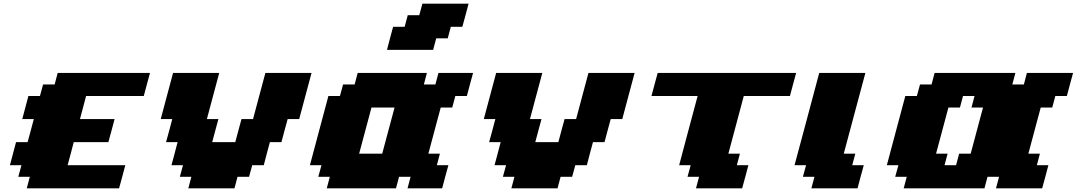

<svg xmlns="http://www.w3.org/2000/svg" viewBox="-20 -1020 5832 1040"><path d="M125 0H625Q630.9 -21 642.1 -62.5Q653.3 -104 658.7 -125H346.2Q352.1 -145.5 363 -187.3Q374 -229 379.4 -250H566.9Q572.8 -270.5 584 -312.3Q595.2 -354 600.6 -375H413.1Q418.5 -395.5 429.7 -437.3Q440.9 -479 446.3 -500H758.8Q764.2 -520.5 775.4 -562.3Q786.6 -604 792.5 -625H292.5L275.9 -562.5H213.4L196.3 -500H133.8Q128.4 -479 117.2 -437.5Q106 -396 100.6 -375H163.1Q157.7 -354 146.5 -312.3Q135.3 -270.5 129.4 -250H66.9Q61.5 -229 50.3 -187.3Q39.1 -145.5 33.7 -125H96.2L79.1 -62.5H141.6Z M1000 0H1250L1266.6 -62.5H1329.1L1346.2 -125H1408.7Q1414.1 -145.5 1425 -187.3Q1436 -229 1441.9 -250H1504.4Q1509.8 -270.5 1521 -312.3Q1532.2 -354 1538.1 -375H1600.6Q1611.8 -416.5 1634 -500Q1656.2 -583.5 1667.5 -625H1417.5Q1406.2 -583.5 1384 -500Q1361.8 -416.5 1350.6 -375H1288.1Q1282.2 -354 1271 -312.3Q1259.8 -270.5 1254.4 -250H1129.4Q1134.8 -270.5 1146 -312.3Q1157.2 -354 1163.1 -375H1100.6Q1111.8 -416.5 1134 -500Q1156.2 -583.5 1167.5 -625H917.5Q906.2 -583.5 884 -500Q861.8 -416.5 850.6 -375H913.1Q907.7 -354 896.5 -312.3Q885.3 -270.5 879.4 -250H941.9Q936.5 -229 925.5 -187.3Q914.6 -145.5 908.7 -125H971.2L954.1 -62.5H1016.6Z M2187.5 0H2375Q2380.4 -21 2391.6 -62.5Q2402.8 -104 2408.7 -125H2346.2L2362.8 -187.5H2300.3Q2311.5 -229 2333.7 -312.5Q2356 -396 2367.2 -437.5H2429.7L2446.3 -500H2508.8Q2514.2 -520.5 2525.4 -562.3Q2536.6 -604 2542.5 -625H2355L2338.4 -562.5H2275.9L2292.5 -625H1917.5L1900.9 -562.5H1838.4L1821.3 -500H1758.8Q1742.2 -437.5 1708.7 -312.5Q1675.3 -187.5 1658.7 -125H1721.2L1704.1 -62.5H1766.6L1750 0H2125L2141.6 -62.5H2204.1ZM2050.3 -187.5H1925.3Q1936.5 -229 1958.7 -312.3Q1981 -395.5 1992.2 -437.5H2117.2Q2106 -396 2083.7 -312.5Q2061.5 -229 2050.3 -187.5ZM2076.2 -750H2326.2L2342.8 -812.5H2405.3L2421.9 -875H2484.4Q2490.2 -896 2501.5 -937.5Q2512.7 -979 2518.1 -1000H2268.1L2251 -937.5H2188.5L2171.9 -875H2109.4Q2103.5 -854 2092.5 -812.5Q2081.5 -771 2076.2 -750Z M2750 0H3000L3016.6 -62.5H3079.1L3096.2 -125H3158.7Q3164.1 -145.5 3175 -187.3Q3186 -229 3191.9 -250H3254.4Q3259.8 -270.5 3271 -312.3Q3282.2 -354 3288.1 -375H3350.6Q3361.8 -416.5 3384 -500Q3406.2 -583.5 3417.5 -625H3167.5Q3156.2 -583.5 3134 -500Q3111.8 -416.5 3100.6 -375H3038.1Q3032.2 -354 3021 -312.3Q3009.8 -270.5 3004.4 -250H2879.4Q2884.8 -270.5 2896 -312.3Q2907.2 -354 2913.1 -375H2850.6Q2861.8 -416.5 2884 -500Q2906.2 -583.5 2917.5 -625H2667.5Q2656.2 -583.5 2634 -500Q2611.8 -416.5 2600.6 -375H2663.1Q2657.7 -354 2646.5 -312.3Q2635.3 -270.5 2629.4 -250H2691.9Q2686.5 -229 2675.5 -187.3Q2664.6 -145.5 2658.7 -125H2721.2L2704.1 -62.5H2766.6Z M3750 0H4000Q4005.9 -21 4017.1 -62.5Q4028.3 -104 4033.7 -125H3971.2L3987.8 -187.5H3925.3L4008.8 -500H4258.8Q4264.2 -520.5 4275.4 -562.3Q4286.6 -604 4292.5 -625H3542.5Q3536.6 -604 3525.4 -562.3Q3514.2 -520.5 3508.8 -500H3758.8Q3741.7 -437.5 3708.5 -312.5Q3675.3 -187.5 3658.7 -125H3721.2L3704.1 -62.5H3766.6Z M4375 0H4625Q4630.4 -21 4641.6 -62.5Q4652.8 -104 4658.7 -125H4596.2L4612.8 -187.5H4550.3L4667.5 -625H4417.5Q4395.5 -542 4350.8 -375Q4306.2 -208 4283.7 -125H4346.2L4329.1 -62.5H4391.6Z M5375 0H5625Q5630.9 -21 5642.1 -62.5Q5653.3 -104 5658.7 -125H5596.2L5612.8 -187.5H5550.3Q5561.5 -229 5583.7 -312.5Q5606 -396 5617.2 -437.5H5679.7L5696.3 -500H5758.8Q5764.2 -520.5 5775.4 -562.3Q5786.6 -604 5792.5 -625H5542.5L5525.9 -562.5H5463.4L5480 -625H5042.5L5025.9 -562.5H4963.4L4946.3 -500H4883.8Q4867.2 -437.5 4833.7 -312.5Q4800.3 -187.5 4783.7 -125H4846.2L4829.1 -62.5H4891.6L4875 0H5312.5L5329.1 -62.5H5391.6ZM5158.7 -125H5096.2L5112.8 -187.5H5050.3Q5061.5 -229 5083.7 -312.3Q5106 -395.5 5117.2 -437.5H5179.7L5196.3 -500H5258.8L5242.2 -437.5H5304.7Q5293.5 -396 5271.2 -312.5Q5249 -229 5237.8 -187.5H5175.3Z"/></svg>

Font: Faithful 32x
Style: BoldOblique
Weight: 400
Foundry: Faithful Resource Pack
Version: Version 1.0; January 27, 2023